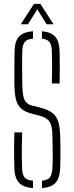

<svg xmlns="http://www.w3.org/2000/svg" viewBox="-20 -965 382 989"><path d="M150 4Q100 0 77.8 -24Q55.5 -48 54 -98Q53 -133 52.8 -161.2Q52.5 -189.5 52.8 -218Q53 -246.5 54 -283H94Q92.5 -234.5 92.2 -190.8Q92 -147 94 -98Q95 -65 107 -50.8Q119 -36.5 150 -34ZM196 4V-34Q225.5 -37 236.8 -51.2Q248 -65.5 250 -98Q251.5 -122.5 251.5 -152.2Q251.5 -182 251 -211.8Q250.5 -241.5 250 -266Q249.5 -317 235.2 -338.2Q221 -359.5 181 -370L145 -379Q110.5 -388 91 -404Q71.5 -420 63.2 -449.5Q55 -479 54 -529Q53.5 -567.5 54 -612.5Q54.5 -657.5 55 -703Q56 -752.5 78 -776.5Q100 -800.5 150 -804V-766Q119.5 -763.5 107.8 -749.2Q96 -735 95 -702Q93.5 -656.5 94 -615.8Q94.5 -575 95 -529Q96 -473 106.2 -450.8Q116.5 -428.5 145 -421L182 -412Q223 -402 246 -386.2Q269 -370.5 278.8 -342Q288.5 -313.5 290 -266Q291 -239.5 291.2 -210.2Q291.5 -181 291.2 -152.2Q291 -123.5 290 -98Q288 -48 266.5 -24Q245 0 196 4ZM247 -535Q248.5 -587 248.5 -626.2Q248.5 -665.5 247 -702Q246 -734.5 235 -748.5Q224 -762.5 196 -766V-804Q243 -800 264.2 -776Q285.5 -752 287 -702Q288 -665.5 288 -624.8Q288 -584 287 -535ZM87 -840 155 -945H188L256 -840H220L172 -917L124 -840Z"/></svg>

Font: Big Shoulders Stencil Text SC Thin
Style: Regular
Weight: 100
Designer: Patric King
Foundry: XO Type Co
Version: Version 2.001